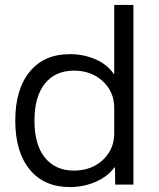

<svg xmlns="http://www.w3.org/2000/svg" viewBox="-20 -750 647 780"><path d="M264 10Q159 10 100.5 -61.5Q42 -133 42 -260Q42 -387 100.5 -458.5Q159 -530 264 -530Q320 -530 368 -509Q416 -488 442 -450H444V-730H522V0H448L447 -70H445Q418 -33 369 -11.5Q320 10 264 10ZM280 -57Q328 -57 364.5 -76.5Q401 -96 422.5 -130Q444 -164 444 -208V-312Q444 -356 422.5 -390Q401 -424 364.5 -443.5Q328 -463 280 -463Q205 -463 162.5 -410.5Q120 -358 120 -260Q120 -162 162.5 -109.5Q205 -57 280 -57Z"/></svg>

Font: M PLUS 2 Thin
Style: Regular
Weight: 400
Version: Version 1.001